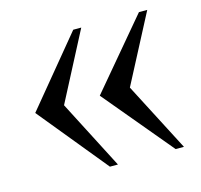

<svg xmlns="http://www.w3.org/2000/svg" viewBox="-76 -537 651 623"><g transform="rotate(-15 250.0 -226.0)"><path d="M220.2 3.9 31.2 -227.1 220.2 -456.1H247.1L127.9 -227.1L247.1 3.9ZM440.9 3.9 248 -227.1 440.9 -456.1H468.8L349.1 -227.1L468.8 3.9Z"/></g></svg>

Font: Doulos SIL
Style: Regular
Weight: 400
Designer: Walt Agee, Victor Gaultney, Peter Martin, Debbi Hosken
Foundry: SIL International
Version: Version 4.110; 2011; Maintenance release